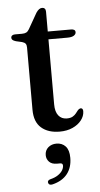

<svg xmlns="http://www.w3.org/2000/svg" viewBox="-57 -616 472 906"><g transform="rotate(-5 178.5 -162.5)"><path d="M70 -428 41.5 -434.5Q30 -438 25.5 -442.2Q21 -446.5 21 -452Q21 -459.5 26.2 -463.2Q31.5 -467 40 -467H73Q85.5 -467 93.2 -471Q101 -475 107 -485.5L149.5 -560Q156.5 -570.5 163.5 -575.5Q170.5 -580.5 178 -580.5Q186 -580.5 190.5 -575.5Q195 -570.5 195 -561V-122Q195 -87 209.5 -68.8Q224 -50.5 249 -50.5Q266.5 -50.5 276.8 -56.5Q287 -62.5 293 -70.2Q299 -78 304.2 -84.5Q309.5 -91 317 -92.5Q322.5 -93 326 -89Q329.5 -85 329 -76.5Q328.5 -54.5 313.2 -35Q298 -15.5 271.5 -3.5Q245 8.5 210.5 8.5Q155.5 8.5 123.2 -19.8Q91 -48 91 -105.5V-400.5Q91 -412 86.5 -418.2Q82 -424.5 70 -428ZM149.5 -430V-467H305.5Q315 -467 320.2 -463.5Q325.5 -460 325.5 -452.5Q325.5 -443 315.5 -436.5Q305.5 -430 284.5 -430ZM184 158Q159.5 158 147 145Q134.5 132 134.5 113.5Q134.5 91 150.2 77.2Q166 63.5 189.5 63.5Q216 63.5 232.5 81.2Q249 99 249 136Q249 181.5 225.2 211.8Q201.5 242 155 253.5Q146.5 255.5 141.2 253.2Q136 251 134.5 245Q132.5 240 135.5 235.2Q138.5 230.5 146.5 228.5Q169 223 183.2 213.2Q197.5 203.5 204.5 192Q211.5 180.5 211.5 169.5Q211.5 158 199 158Z"/></g></svg>

Font: Fraunces 28pt
Style: Regular
Weight: 400
Version: Version 1.000;[b76b70a41]